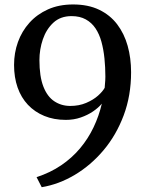

<svg xmlns="http://www.w3.org/2000/svg" viewBox="-20 -772 646 840"><path d="M300 -752.5Q365.5 -752.5 413.5 -729.5Q461.5 -706.5 492.5 -665.8Q523.5 -625 538.5 -571.5Q553.5 -518 553.5 -456Q553.5 -353.5 521 -267Q488.5 -180.5 432.8 -114.5Q377 -48.5 307.2 -7Q237.5 34.5 162.5 47L140 3Q200 -16.5 247.5 -48.8Q295 -81 330.2 -123Q365.5 -165 389.2 -214.8Q413 -264.5 425.5 -318.5Q410.5 -300.5 387 -284.5Q363.5 -268.5 333.2 -258Q303 -247.5 268 -247.5Q215.5 -247.5 173.8 -264.8Q132 -282 102.2 -313.5Q72.5 -345 57 -389.2Q41.5 -433.5 41.5 -488Q41.5 -540.5 58.5 -588Q75.5 -635.5 108.8 -672.5Q142 -709.5 190 -731Q238 -752.5 300 -752.5ZM287.5 -308.5Q326 -308.5 357 -321.8Q388 -335 408.8 -353.5Q429.5 -372 438 -388Q438.5 -396 439.2 -404.2Q440 -412.5 440.5 -420.5Q441 -428.5 441 -436.5Q441 -477.5 437 -516.5Q433 -555.5 423.8 -589.2Q414.5 -623 397.8 -648Q381 -673 355.2 -687.2Q329.5 -701.5 293 -701.5Q244.5 -701.5 213.5 -672.8Q182.5 -644 167.5 -600Q152.5 -556 152.5 -509Q152.5 -437.5 169.8 -393.2Q187 -349 217.8 -328.8Q248.5 -308.5 287.5 -308.5Z"/></svg>

Font: Merriweather 20pt
Style: Regular
Weight: 400
Version: Version 2.100